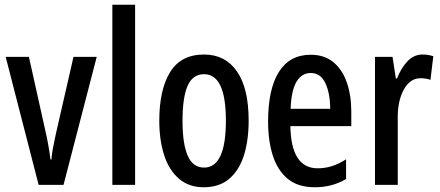

<svg xmlns="http://www.w3.org/2000/svg" viewBox="-20 -780 1857 810"><path d="M143 0 4 -540H102L171 -230Q178 -200 183.5 -169.5Q189 -139 193 -107H197Q198 -126 203 -153Q208 -180 215 -212L290 -540H388L248 0Z M550 0H454V-760H550Z M1029 -271Q1029 -189 1009.5 -126Q990 -63 948 -26.5Q906 10 839 10Q777 10 735 -26Q693 -62 672.5 -125.5Q652 -189 652 -271Q652 -401 697.5 -475.5Q743 -550 841 -550Q930 -550 979.5 -479Q1029 -408 1029 -271ZM750 -270Q750 -173 772 -123Q794 -73 841 -73Q933 -73 933 -271Q933 -467 841 -467Q793 -467 771.5 -418Q750 -369 750 -270Z M1291 -549Q1348 -549 1386 -518Q1424 -487 1443 -432.5Q1462 -378 1462 -309V-248H1205Q1208 -70 1320 -70Q1351 -70 1380 -79Q1409 -88 1440 -108V-25Q1382 10 1308 10Q1237 10 1194 -25.5Q1151 -61 1131 -123.5Q1111 -186 1111 -267Q1111 -404 1156.5 -476.5Q1202 -549 1291 -549ZM1291 -472Q1253 -472 1231 -435.5Q1209 -399 1206 -321H1373Q1373 -385 1353 -428.5Q1333 -472 1291 -472Z M1762 -550Q1785 -550 1808 -543L1796 -443Q1779 -450 1754 -450Q1710 -450 1683.5 -402Q1657 -354 1658 -280V0H1562V-540H1636L1650 -449H1655Q1672 -493 1699 -521.5Q1726 -550 1762 -550Z"/></svg>

Font: Noto Sans Khmer UI ExtraCondensed Medium
Style: Regular
Weight: 500
Width: 2
Designer: Danh Hong and the Monotype Design Team
Foundry: Monotype Imaging Inc.
Version: Version 2.002; ttfautohint (v1.8.4.7-5d5b)